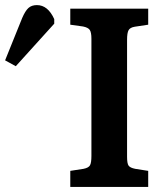

<svg xmlns="http://www.w3.org/2000/svg" viewBox="-222 -734 656 754"><path d="M54 0V-63L106 -71Q126 -75 131.5 -85Q137 -95 137 -122V-582Q137 -607 130.5 -616.5Q124 -626 104 -630L54 -637V-700H360V-637L307 -629Q289 -626 283 -615.5Q277 -605 277 -578V-118Q277 -92 283 -83.5Q289 -75 309 -71L360 -63V0ZM-160 -474 -202 -497 -135 -663Q-123 -691 -110.5 -702.5Q-98 -714 -77 -714Q-34 -714 -9 -659V-641Z"/></svg>

Font: Literata SemiBold
Style: Regular
Weight: 600
Designer: Latin by Veronika Burian and Jose Scaglione. Greek by Irene Vlachou. Cyrillic by Vera Evstafieva.
Foundry: TypeTogether
Version: Version 3.103; ttfautohint (v1.8.4.7-5d5b);gftools[0.9.29]